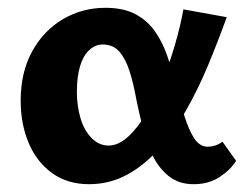

<svg xmlns="http://www.w3.org/2000/svg" viewBox="-20 -458 627 492"><path d="M208 14Q153 14 113.5 -14.5Q74 -43 53.5 -91.5Q33 -140 33 -200Q33 -273 62.5 -326.5Q92 -380 141.5 -409Q191 -438 250 -438Q296 -438 326.5 -422Q357 -406 376.5 -378.5Q396 -351 408 -316.5Q420 -282 429 -246Q441 -198 452.5 -161Q464 -124 478 -103Q492 -82 513 -82Q521 -82 531 -85Q541 -88 550 -95L585 -46Q571 -23 543 -4.5Q515 14 476 14Q438 14 412 -7Q386 -28 370.5 -61Q355 -94 345.5 -132Q336 -170 329 -205Q322 -244 312 -275.5Q302 -307 286 -325.5Q270 -344 243 -344Q224 -344 208.5 -329.5Q193 -315 185 -288Q177 -261 177 -223Q177 -186 186.5 -154.5Q196 -123 215 -104Q234 -85 258 -85Q283 -85 307.5 -107Q332 -129 354 -166Q376 -203 395 -248.5Q414 -294 428 -342Q442 -390 450 -434L561 -414Q539 -353 513.5 -291.5Q488 -230 457 -175.5Q426 -121 388.5 -78Q351 -35 306 -10.5Q261 14 208 14Z"/></svg>

Font: Ysabeau ExtraBold
Style: Regular
Weight: 800
Designer: Christian Thalmann (Catharsis Fonts)
Version: Version 2.002